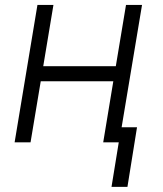

<svg xmlns="http://www.w3.org/2000/svg" viewBox="-20 -565 648 762"><path d="M128.6 -545.5H192.1L151.6 -302.2H439.6L480.1 -545.5H543.7L462.7 -60H523.8L485.8 176.5H422.6L451.3 0H389.6L429.7 -242.5H141.7L101.2 0H38Z"/></svg>

Font: Inter P Light
Style: Italic
Weight: 300
Italic angle: 9.39999°
Designer: Rasmus Andersson
Foundry: rsms
Version: Version 3.018;git-588b23468